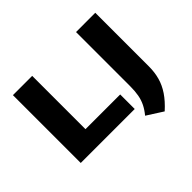

<svg xmlns="http://www.w3.org/2000/svg" viewBox="-162 -822 1191 1191"><g transform="rotate(-45 434.0 -226.5)"><path d="M73 0V-595H242V-127.5H546.5V0ZM667.5 142 562.5 75Q586.5 46 600.5 17.5Q614.5 -11 620.5 -44.2Q626.5 -77.5 626.5 -121V-595H795.5V-124.5Q795.5 -73.5 783.2 -29Q771 15.5 743 57.2Q715 99 667.5 142Z"/></g></svg>

Font: Encode Sans SC SemiExpanded
Style: Bold
Weight: 700
Width: 6
Designer: Multiple Designers
Foundry: Impallari Type
Version: Version 3.002